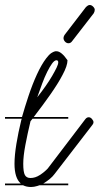

<svg xmlns="http://www.w3.org/2000/svg" viewBox="-20 -755 399 768"><path d="M253 -280H110L102 -270Q90 -220 81.5 -175Q73 -130 73 -100Q73 -67 79.5 -55Q86 -43 102 -43Q121 -43 139.5 -55Q158 -67 171 -81L321 -278Q327 -286 335 -286Q342 -286 348 -279Q354 -272 354 -266Q354 -261 350 -256L199 -60Q191 -49 179.5 -39.5Q168 -30 155 -22Q154 -22 153 -21H253V-14H138L129 -11Q116 -7 104 -7Q86 -7 72 -14H0V-21H63Q38 -43 38 -100Q38 -133 45.5 -179Q53 -225 65 -274Q66 -277 67 -280H0V-287H68Q80 -329 94 -371Q110 -419 128 -458Q146 -497 165 -522Q171 -529 176 -535L184 -542Q193 -548 201 -550H207Q226 -549 250 -514Q250 -492 230 -455Q213 -422 180 -375Q152 -335 115 -287H253ZM269 -591Q263 -582 254 -582Q246 -582 240 -588.5Q234 -595 234 -603Q234 -608 238 -615L324 -727Q327 -730 331 -732.5Q335 -735 339 -735Q346 -735 352.5 -728.5Q359 -722 359 -716Q359 -709 355 -702ZM129 -366Q148 -390 163 -411.5Q178 -433 189 -452Q200 -471 206.5 -484.5Q213 -498 213 -506Q213 -514 205 -514Q197 -513 188 -500.5Q179 -488 169 -468Q159 -448 149 -421.5Q139 -395 129 -366Z"/></svg>

Font: Gruenewald VA 3. Klasse
Style: Regular
Weight: 400
Designer: Peter Wiegel
Foundry: Peter Wiegel, nach dem Schriftentwurf von Dr. H. Gr¸newald
Version: Version 0.007